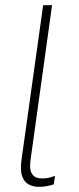

<svg xmlns="http://www.w3.org/2000/svg" viewBox="-20 -717 304 743"><path d="M133 6C148.5 6 166.5 3.5 188 -3.5L193 -36.5C172.5 -28.5 158.5 -26.5 143 -26.5C106.5 -26.5 96.5 -48.5 96.5 -75.5C96.5 -84 97.5 -92.5 98.5 -100.5L181.5 -697H147L63 -97C62 -87 61 -77.5 61 -68C61 -24.5 80 6 133 6Z"/></svg>

Font: HK Grotesk ExtraLight
Style: Italic
Weight: 200
Italic angle: -16°
Designer: Alfredo Marco Pradil
Foundry: Hanken Design Co.
Version: Version 3.001;FEAKit 1.0